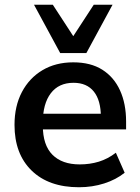

<svg xmlns="http://www.w3.org/2000/svg" viewBox="-20 -777 588 807"><path d="M312 10Q185 10 113 -60Q41 -130 41 -252Q41 -331 72 -390Q103 -449 158.5 -482Q214 -515 288 -515Q361 -515 410 -484Q459 -453 484.5 -397Q510 -341 510 -266V-233H142V-299H421L404 -285Q404 -355 374.5 -392Q345 -429 289 -429Q227 -429 193.5 -385Q160 -341 160 -262V-249Q160 -167 200.5 -126.5Q241 -86 315 -86Q358 -86 395.5 -97.5Q433 -109 467 -135L504 -51Q468 -22 418 -6Q368 10 312 10ZM233 -554 123 -757H202L288 -625L374 -757H453L343 -554Z"/></svg>

Font: Mulish ExtraLight
Style: Bold
Weight: 700
Version: Version 3.603